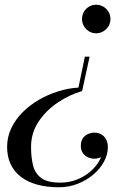

<svg xmlns="http://www.w3.org/2000/svg" viewBox="-20 -550 590 810"><path d="M229 240Q178 240 137.5 229Q97 218 68.5 196.2Q40 174.5 25 142.8Q10 111 10 70Q10 28 27.5 -9Q45 -46 75.2 -76.2Q105.5 -106.5 144.2 -129Q183 -151.5 225.8 -164.8Q268.5 -178 311 -180.5L338 -311H358L326.5 -166Q273 -150.5 223.5 -117.2Q174 -84 142.5 -36.5Q111 11 111 70Q111 112 119 146.2Q127 180.5 153.2 200.5Q179.5 220.5 234 220.5Q272 220.5 304.8 207.5Q337.5 194.5 362.2 172.8Q387 151 401 124.5Q415 98 415 71H434Q434 86 426 96.8Q418 107.5 405.2 113.5Q392.5 119.5 378 119.5Q363.5 119.5 350.2 113.2Q337 107 329 94.8Q321 82.5 321 65Q321 45 330 32.8Q339 20.5 352.2 15Q365.5 9.5 378 9.5Q393.5 9.5 406.2 16.2Q419 23 427 36.8Q435 50.5 435 71Q435 101.5 418.8 131.8Q402.5 162 374 186.2Q345.5 210.5 308.2 225.2Q271 240 229 240ZM385.5 -409.5Q369 -409.5 355.5 -417.8Q342 -426 334 -439.8Q326 -453.5 326 -470Q326 -486.5 334 -500.2Q342 -514 355.5 -522Q369 -530 385.5 -530Q402 -530 415.8 -522Q429.5 -514 437.8 -500.2Q446 -486.5 446 -470Q446 -453.5 437.8 -439.8Q429.5 -426 415.8 -417.8Q402 -409.5 385.5 -409.5Z"/></svg>

Font: Bodoni Moda 11pt
Style: Italic
Weight: 400
Italic angle: -13°
Version: Version 2.004